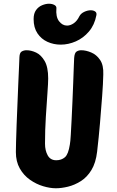

<svg xmlns="http://www.w3.org/2000/svg" viewBox="-20 -997 624 1028"><path d="M279 11Q248 11 211 0Q174 -11 140.5 -34.5Q107 -58 86 -95Q65 -132 65 -183Q65 -198 66 -237.5Q67 -277 69 -330Q71 -383 73.5 -441Q76 -499 78 -551.5Q80 -604 82 -641.5Q84 -679 84 -691Q85 -715 96.5 -721.5Q108 -728 122 -728Q147 -728 173.5 -715.5Q200 -703 219 -670.5Q238 -638 238 -577Q238 -554 234 -498.5Q230 -443 225.5 -372Q221 -301 221 -228Q221 -191 235.5 -165Q250 -139 281 -139Q309 -139 327.5 -155Q346 -171 354 -223Q357 -239 359 -275Q361 -311 363.5 -358Q366 -405 368 -456Q370 -507 372 -554Q374 -601 375 -636Q376 -671 377 -686Q379 -714 390 -721Q401 -728 415 -728Q440 -728 468.5 -716Q497 -704 516 -676Q535 -648 533 -598Q532 -550 527 -483Q522 -416 515.5 -339Q509 -262 500 -185Q493 -125 469.5 -86.5Q446 -48 412.5 -27Q379 -6 344 2.5Q309 11 279 11ZM305 -758Q267 -758 234 -773Q201 -788 180.5 -818.5Q160 -849 160 -895Q160 -925 173 -943Q186 -961 205.5 -969Q225 -977 242 -977Q259 -977 271 -970.5Q283 -964 282 -953Q278 -907 296 -883.5Q314 -860 339 -860Q357 -860 375 -872.5Q393 -885 405 -910Q413 -925 431 -933.5Q449 -942 466 -942Q480 -942 489.5 -935.5Q499 -929 496 -915Q486 -863 456 -828Q426 -793 386 -775.5Q346 -758 305 -758Z"/></svg>

Font: Protest Riot
Style: Regular
Weight: 400
Designer: Octavio Pardo
Foundry: Ashler Design
Version: Version 2.005; ttfautohint (v1.8.4.7-5d5b)